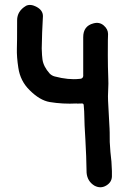

<svg xmlns="http://www.w3.org/2000/svg" viewBox="-20 -761 534 796"><path d="M428 -620Q427 -613 427 -531Q427 -486 429 -433Q430 -418 428.5 -388Q427 -358 428 -344Q436 -193 434 -233Q435 -222 435 -172Q437 -131 442 -91Q445 -44 444 -29Q443 -5 420 8.5Q397 22 372 9Q342 -9 339 -45Q338 -114 334 -182Q330 -240 329 -299Q327 -327 327 -326Q326 -332 320 -332Q295 -331 298 -332Q240 -329 186 -338Q145 -345 103 -387Q64 -425 56 -480Q49 -525 50 -560Q51 -579 51 -677Q51 -715 88 -737Q107 -746 132.5 -732Q158 -718 158 -694Q154 -627 153 -560Q154 -528 156 -515Q160 -485 186 -456Q195 -447 207 -444Q264 -429 309 -434Q327 -434 325 -452Q325 -480 325 -527Q325 -626 325 -607Q325 -653 367 -664Q392 -671 410 -655.5Q428 -640 428 -620Z"/></svg>

Font: LXGW WenKai & Jojoba
Style: Regular
Weight: 400
Designer: LXGW / Fontworks Inc.
Foundry: LXGW / Fontworks Inc.
Version: Version 1.501;January 22, 2025;FontCreator 15.0.0.2927 64-bi